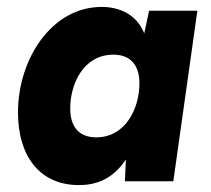

<svg xmlns="http://www.w3.org/2000/svg" viewBox="-20 -524 610 555"><path d="M208 11C249.5 11 302 0 344 -63L341 0H481L550.5 -493H411L397 -427.5C375.5 -482 325.5 -504 274 -504C129 -504 32 -353 32 -199C32 -75 93 11 208 11ZM183 -210C183 -283 222 -366 308 -366C357 -366 383 -336 383 -283C383 -212 344 -127 258 -127C209 -127 183 -157 183 -210Z"/></svg>

Font: HK Grotesk Black
Style: Italic
Weight: 900
Italic angle: -16°
Designer: Alfredo Marco Pradil
Foundry: Hanken Design Co.
Version: Version 3.001;FEAKit 1.0